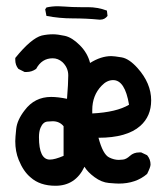

<svg xmlns="http://www.w3.org/2000/svg" viewBox="-20 -599 540 616"><path d="M158 -3Q108 -3 78 -30Q55 -49 40 -86Q29 -113 29 -146Q29 -157 32 -185.5Q35 -214 59 -245Q91 -288 144 -288Q166 -288 195 -282Q199 -332 199 -357Q199 -382 180 -400Q166 -412 149 -412Q114 -412 96 -378Q82 -368 65 -368H59L39 -378Q29 -390 29 -407V-413Q80 -476 114 -485Q132 -489 150 -489Q165 -489 188 -484Q211 -479 236 -454Q261 -429 269 -397Q304 -419 337 -419Q346 -419 370 -415Q394 -411 421 -381Q465 -332 465 -277Q465 -226 430 -195Q387 -157 296 -157Q310 -104 330 -94Q346 -86 361 -86Q364 -86 374.5 -87Q385 -88 397 -99Q409 -110 427 -110H433L452 -101Q463 -88 463 -71Q463 -63 452 -41Q416 -10 361 -10Q352 -10 329 -12Q306 -14 283.5 -30.5Q261 -47 251 -64Q222 -3 158 -3ZM140 -87Q156 -87 184 -99V-194Q171 -210 149 -210Q147 -210 132.5 -209Q118 -208 110 -189Q105 -177 105 -159Q105 -87 140 -87ZM276 -235Q354 -239 394 -263Q381 -342 343 -342Q323 -342 306 -324Q276 -293 276 -246ZM302 -536H298Q257 -540 213.5 -540Q170 -540 129 -548L125 -569L129 -575Q146 -579 166 -579L187 -578Q211 -576 238 -576H262Q294 -576 323 -565L325 -548Q316 -536 302 -536Z"/></svg>

Font: Xiaolai SC
Style: Regular
Weight: 400
Designer: Nozomi Seto 瀬戸のぞみ
Version: Version 3.11;December 4, 2020;FontCreator 13.0.0.2613 64-bit